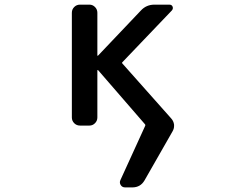

<svg xmlns="http://www.w3.org/2000/svg" viewBox="-20 -565 1040 831"><path d="M605.5 215.8Q587.9 246.1 552.7 246.1H521.5Q508.8 246.1 502.4 235.8Q496.1 225.6 501 214.8L608.4 -20.5Q610.4 -24.4 607.4 -27.3L404.3 -261.7Q403.3 -261.7 402.3 -261.7Q401.4 -261.7 401.4 -259.8V-56.6Q401.4 -42 391.1 -31.7Q380.9 -21.5 367.2 -21.5H326.2Q311.5 -21.5 301.3 -31.7Q291 -42 291 -56.6V-509.8Q291 -524.4 301.3 -534.7Q311.5 -544.9 326.2 -544.9H367.2Q380.9 -544.9 391.1 -534.7Q401.4 -524.4 401.4 -509.8V-326.2Q401.4 -324.2 402.3 -323.7Q403.3 -323.2 404.3 -324.2L589.8 -519.5Q613.3 -544.9 648.4 -544.9H712.9Q723.6 -544.9 727.1 -536.1Q730.5 -527.3 723.6 -519.5L509.8 -295.9Q506.8 -293 509.8 -290L720.7 -52.7Q731.4 -41 733.4 -25.4Q733.4 -22.5 733.4 -19.5Q733.4 -7.8 726.6 3.9Z"/></svg>

Font: Gen Jyuu Gothic L Monospace Medium
Style: Regular
Weight: 500
Designer: [Source Han Sans]
Ryoko NISHIZUKA  (kana & ideographs); Paul D. Hunt (Latin, Greek & Cyrillic); Wenlong ZHANG  (bopomofo
Version: Version 1.002.20150607